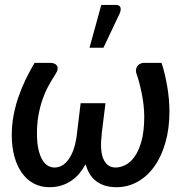

<svg xmlns="http://www.w3.org/2000/svg" viewBox="-20 -772 768 800"><path d="M653 -510Q660.5 -488 666.5 -462.8Q672.5 -437.5 677 -410.8Q681.5 -384 683.8 -357.5Q686 -331 686 -307Q686 -236 669.2 -177.8Q652.5 -119.5 623 -78.2Q593.5 -37 553 -14.5Q512.5 8 465.5 8Q437 8 415.5 0.8Q394 -6.5 378.2 -19.2Q362.5 -32 352.5 -49.5Q342.5 -67 336.5 -87.5Q325.5 -67 310.8 -49.5Q296 -32 277.5 -19.2Q259 -6.5 236 0.8Q213 8 185.5 8Q149 8 120 -7.8Q91 -23.5 70.8 -52.2Q50.5 -81 39.8 -120.8Q29 -160.5 29 -208.5Q29 -250 36.2 -289.2Q43.5 -328.5 56.2 -366Q69 -403.5 86.2 -439.5Q103.5 -475.5 124 -510H191.5Q198.5 -510 205.8 -507.2Q213 -504.5 217 -498.8Q221 -493 220 -483.8Q219 -474.5 210 -461Q195.5 -439 181.8 -413.8Q168 -388.5 157.5 -358.5Q147 -328.5 140.5 -293.2Q134 -258 134 -216Q134 -175.5 140.5 -148.2Q147 -121 157.2 -104.5Q167.5 -88 180.5 -81Q193.5 -74 206.5 -74Q225 -74 239.8 -83Q254.5 -92 266 -108.2Q277.5 -124.5 285.8 -147.2Q294 -170 298.5 -198L316 -342H419.5L403.5 -213H404Q400 -182 401.2 -156.5Q402.5 -131 409.5 -112.8Q416.5 -94.5 429.5 -84.2Q442.5 -74 462 -74Q481 -74 502 -84.2Q523 -94.5 540.5 -118.8Q558 -143 569.5 -184Q581 -225 581 -286.5Q581 -311.5 577.8 -337.8Q574.5 -364 569.5 -388Q564.5 -412 559 -432Q553.5 -452 549 -464Q545 -476.5 547.2 -485.2Q549.5 -494 554.8 -499.5Q560 -505 566.8 -507.5Q573.5 -510 579 -510ZM353 -573 402 -751.5H463Q477.5 -751.5 481.5 -741.8Q485.5 -732 478.5 -715.5L411 -573Z"/></svg>

Font: Lato SemiBold
Style: Italic
Weight: 600
Italic angle: -7°
Designer: Lukasz Dziedzic with Adam Twardoch and Botio Nikoltchev
Foundry: tyPoland Lukasz Dziedzic
Version: Version 2.015; 2015-08-06; http://www.latofonts.com/